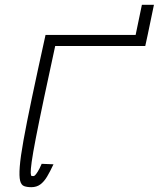

<svg xmlns="http://www.w3.org/2000/svg" viewBox="-20 -763 659 797"><path d="M569 -743 543 -618H593L619 -743ZM189 -618H593L583 -572H177ZM202 -81Q188 -51 175.5 -30Q163 -9 147.5 2.5Q132 14 110 14Q92 14 80 9.5Q68 5 63.5 -13Q59 -31 62 -71Q65 -111 77.5 -180.5Q90 -250 112.5 -357Q135 -464 169 -618H219Q185 -462 163 -357.5Q141 -253 128.5 -188.5Q116 -124 111.5 -91Q107 -58 107.5 -45.5Q108 -33 111.5 -32.5Q115 -32 119 -32Q122 -32 126 -36Q130 -40 137 -51Q144 -62 153 -83Z"/></svg>

Font: Victor Mono Thin
Style: Italic
Weight: 100
Italic angle: -12°
Monospace: yes
Designer: Rune Bjørnerås
Version: Version 1.561;gftools[0.9.30]